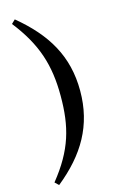

<svg xmlns="http://www.w3.org/2000/svg" viewBox="-149 -886 717 1142"><g transform="rotate(-15 209.0 -315.0)"><path d="M212 -315C212 -126 176 8 43 173L66 195C238 56 332 -101 332 -315C332 -529 238 -683 66 -825L43 -803C169 -642 212 -504 212 -315Z"/></g></svg>

Font: Noto Serif CJK JP Black
Style: Regular
Weight: 900
Designer: Ryoko NISHIZUKA 西塚涼子 (kana & ideographs); Frank Grießhammer (Latin, Greek & Cyrillic); Wenlong ZHANG 张文龙 (bopomofo); San
Foundry: Adobe Systems Incorporated
Version: Version 1.001;PS 1.001;hotconv 16.6.54;makeotf.lib2.5.65590